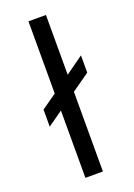

<svg xmlns="http://www.w3.org/2000/svg" viewBox="-138 -761 567 815"><g transform="rotate(-20 145.5 -353.5)"><path d="M180 0H101V-304L33 -256V-333L101 -381V-707H180V-437L261 -495V-417L180 -360Z"/></g></svg>

Font: Hind Mysuru
Style: Regular
Weight: 400
Designer: Manushi Parikh, Hitesh Malaviya
Foundry: Indian Type Foundry
Version: Version 0.703;PS 1.0;hotconv 1.0.86;makeotf.lib2.5.63406